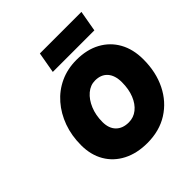

<svg xmlns="http://www.w3.org/2000/svg" viewBox="-223 -1007 1176 1176"><g transform="rotate(-45 364.5 -419.0)"><path d="M306 -846H666L642 -710H282ZM87 -270Q87 -353 112.5 -423.5Q138 -494 184.5 -547.5Q231 -601 295 -630.5Q359 -660 437 -660Q526 -660 591.5 -624.5Q657 -589 693 -524.5Q729 -460 729 -372Q729 -262 686.5 -176Q644 -90 566.5 -41Q489 8 384 8Q294 8 227 -26.5Q160 -61 123.5 -123.5Q87 -186 87 -270ZM537 -366Q537 -425 508.5 -457.5Q480 -490 428 -490Q387 -490 353.5 -461.5Q320 -433 300 -385Q280 -337 280 -278Q280 -223 310 -192.5Q340 -162 393 -162Q435 -162 467.5 -188Q500 -214 518.5 -260Q537 -306 537 -366Z"/></g></svg>

Font: Overused Grotesk Black
Style: Italic
Weight: 900
Italic angle: -10°
Version: Version 0.003